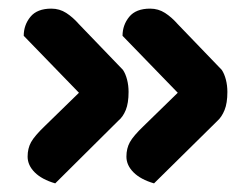

<svg xmlns="http://www.w3.org/2000/svg" viewBox="-20 -452 578 445"><path d="M392 -237 264 -369Q264 -394 279.5 -413Q295 -432 328 -432Q347 -432 362.5 -422Q378 -412 392 -396L494 -290Q500 -281 503.5 -267.5Q507 -254 507 -239Q507 -213 500.5 -197Q494 -181 484 -172L337 -27Q306 -36 289.5 -52.5Q273 -69 273 -89Q273 -108 281 -122.5Q289 -137 313 -160ZM163 -237 35 -369Q35 -394 50.5 -413Q66 -432 99 -432Q118 -432 133.5 -422Q149 -412 163 -396L265 -290Q271 -281 274.5 -267.5Q278 -254 278 -239Q278 -213 271.5 -197Q265 -181 254 -172L108 -27Q77 -36 60.5 -52.5Q44 -69 44 -89Q44 -108 52 -122.5Q60 -137 84 -160Z"/></svg>

Font: BalooTamma2Bold
Style: Bold
Weight: 700
Designer: Divya Kowshik, Shuchita Grover and Ek Type
Foundry: Ek Type
Version: Version 1.700